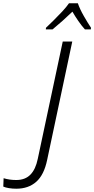

<svg xmlns="http://www.w3.org/2000/svg" viewBox="-183 -967 574 1169"><path d="M-84 182Q-107 182 -128.5 178.5Q-150 175 -163 169L-161 118Q-126 129 -84 129Q-30 129 2 96.5Q34 64 47 0L199 -714H257L104 7Q85 98 37.5 140Q-10 182 -84 182ZM97 -798Q116 -816 143 -842.5Q170 -869 196 -897Q222 -925 237 -947H291Q303 -912 327 -870Q351 -828 371 -798L370 -788H334Q314 -810 294 -839Q274 -868 258 -896Q229 -868 197 -839.5Q165 -811 137 -788H96Z"/></svg>

Font: Noto Sans Light
Style: Italic
Weight: 300
Italic angle: -12°
Designer: Monotype Design Team
Foundry: Monotype Imaging Inc.
Version: Version 2.013; ttfautohint (v1.8.4.7-5d5b)